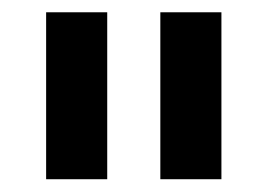

<svg xmlns="http://www.w3.org/2000/svg" viewBox="-20 -747 430 308"><path d="M152 -727.3V-459.5H54V-727.3ZM335.2 -727.3V-459.5H237.2V-727.3Z"/></svg>

Font: Riot Sans
Style: Regular
Weight: 400
Designer: Rasmus Andersson
Foundry: rsms
Version: Version 3.005